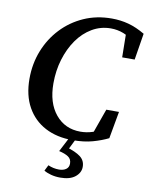

<svg xmlns="http://www.w3.org/2000/svg" viewBox="-91 -691 757 969"><g transform="rotate(10 287.0 -206.0)"><path d="M313 15Q233 15 173 -16.5Q113 -48 79.5 -108Q46 -168 46 -253Q46 -330 72.5 -397Q99 -464 147 -515Q195 -566 260 -595Q325 -624 403 -624Q448 -624 489 -613Q530 -602 574 -576L552 -440H488L486 -574L529 -524Q503 -550 472 -562Q441 -574 407 -574Q355 -574 311 -548Q267 -522 235.5 -477Q204 -432 186.5 -374Q169 -316 169 -251Q169 -151 217.5 -92.5Q266 -34 345 -34Q377 -34 407.5 -44Q438 -54 468 -70L404 -23L455 -166H520L495 -27Q461 -10 416.5 2.5Q372 15 313 15ZM257 81 299 0H333L296 75L287 54Q339 69 363.5 88Q388 107 388 139Q388 169 361.5 190.5Q335 212 285 212Q260 212 237.5 206Q215 200 201 191L216 161Q243 173 272 173Q294 173 308 163Q322 153 322 134Q322 111 305 99.5Q288 88 257 81Z"/></g></svg>

Font: Lisu Bosa Black
Style: Italic
Weight: 900
Italic angle: -19°
Designer: David Morse, Annie Olsen, Victor Gaultney, Frank Grießhammer (Latin)
Foundry: SIL International
Version: Version 2.000